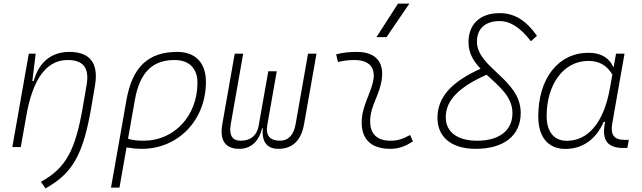

<svg xmlns="http://www.w3.org/2000/svg" viewBox="-20 -815 3556 1064"><path d="M48.3 0H95.2L130.4 -198.7C172.9 -409.7 256.8 -482.4 355 -482.4C444.3 -482.4 475.6 -436 460 -344.2L439.9 -227.1C397.9 20 344.7 116.2 207 192.4L231.9 229C383.3 145.5 441.9 41 487.3 -228L506.3 -340.3C527.3 -462.9 480.5 -527.3 364.7 -527.3C262.7 -527.3 195.3 -468.8 166.5 -365.7H159.2L177.7 -517.6H139.6Z M961.9 -527.3C801.3 -527.3 712.9 -443.4 680.7 -260.3L595.2 224.6H642.1L681.2 2C709.5 6.8 737.3 9.8 765.6 9.8C968.3 9.8 1121.1 -149.9 1121.1 -361.3C1121.1 -467.3 1063 -527.3 961.9 -527.3ZM689.5 -46.4 727.1 -259.3C753.9 -412.1 823.2 -482.4 947.3 -482.4C1027.8 -482.4 1074.2 -436.5 1074.2 -356.4C1074.2 -173.3 945.8 -35.2 776.4 -35.2C738.8 -35.2 706.5 -39.6 689.5 -46.4Z M1523.4 9.8C1601.1 9.8 1649.4 -37.1 1665 -127L1733.9 -517.6H1687L1618.2 -127C1607.4 -66.4 1577.6 -35.2 1531.2 -35.2C1477.1 -35.2 1452.6 -63.5 1460.4 -117.2L1513.7 -419.9H1466.8L1412.1 -111.3C1400.4 -61 1366.2 -35.2 1313.5 -35.2C1266.6 -35.2 1248 -66.4 1258.8 -127L1327.6 -517.6H1280.8L1211.9 -127C1196.3 -37.1 1228.5 9.8 1305.7 9.8C1369.6 9.8 1413.6 -29.3 1433.1 -104.5H1436.5C1429.2 -29.3 1459 9.8 1523.4 9.8Z M2252.9 -66.9C2210 -43.9 2184.1 -35.2 2143.1 -35.2C2065.4 -35.2 2026.4 -77.1 2031.7 -157.7C2036.1 -225.6 2073.2 -275.4 2089.8 -345.2C2119.1 -463.4 2068.4 -527.3 1958 -527.3C1919.4 -527.3 1880.9 -524.4 1842.8 -513.7L1853 -471.2C1882.8 -479 1912.6 -482.4 1942.4 -482.4C2028.8 -482.4 2066.9 -438.5 2045.4 -355C2030.3 -293.5 1989.3 -226.1 1984.9 -153.3C1978 -46.4 2033.7 9.8 2143.6 9.8C2194.8 9.8 2232.4 -8.3 2268.1 -31.2ZM2066.4 -609.4H2122.1L2248.5 -794.9H2185.5Z M2616.2 9.8C2772.9 9.8 2865.7 -64 2865.7 -189C2865.7 -376.5 2623 -438.5 2623 -584.5C2623 -655.8 2669.4 -698.2 2748 -698.2C2807.6 -698.2 2862.8 -663.1 2922.4 -586.4L2955.6 -616.7C2895 -702.6 2830.1 -742.2 2749.5 -742.2C2640.6 -742.2 2576.2 -682.1 2576.2 -580.6C2576.2 -520 2605 -474.6 2643.1 -434.1C2480 -360.8 2404.3 -274.9 2404.3 -162.1C2404.3 -54.2 2482.9 9.8 2616.2 9.8ZM2676.8 -400.9C2743.7 -337.9 2819.8 -281.2 2819.8 -188C2819.8 -91.8 2747.1 -35.2 2624 -35.2C2514.6 -35.2 2450.2 -83.5 2450.2 -165.5C2450.2 -257.8 2521.5 -332 2676.8 -400.9Z M3380.9 -444.3H3378.4C3355.5 -495.6 3308.6 -522.5 3241.7 -522.5C3074.2 -522.5 2962.9 -381.3 2962.9 -169.4C2962.9 -55.2 3017.6 10.3 3113.8 10.3C3208.5 10.3 3284.2 -43.9 3325.2 -139.6H3333.5C3312.5 -40.5 3344.2 4.9 3433.1 4.9H3456.5L3464.4 -40H3439.5C3382.8 -40 3361.8 -68.8 3373 -131.8L3440.9 -517.6H3394ZM3240.2 -477.5C3299.8 -477.5 3342.3 -453.6 3373.5 -401.9L3359.9 -325.7C3325.2 -130.9 3235.8 -34.7 3121.1 -34.7C3050.8 -34.7 3009.3 -84 3009.3 -171.9C3009.3 -346.2 3102.1 -477.5 3240.2 -477.5Z"/></svg>

Font: Cascadia Code PL ExtraLight
Style: Italic
Weight: 200
Italic angle: -10°
Monospace: yes
Designer: Aaron Bell
Foundry: Saja Typeworks
Version: Version 2404.023